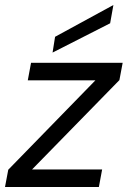

<svg xmlns="http://www.w3.org/2000/svg" viewBox="-29 -747 510 767"><path d="M-9 0 4 -69 352 -426H82L95 -496H461L448 -427L99 -70H379L366 0ZM181 -537 191 -600 424 -727 411 -654Z"/></svg>

Font: DM Sans 24pt
Style: Italic
Weight: 400
Italic angle: -10°
Designer: Colophon Foundry, Jonny Pinhorn
Foundry: Colophon Foundry
Version: Version 4.004;gftools[0.9.30]